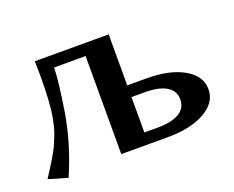

<svg xmlns="http://www.w3.org/2000/svg" viewBox="-85 -608 933 767"><g transform="rotate(-20 381.0 -225.0)"><path d="M318.8 -417H185.1Q183.1 -353.5 164.1 -235.8Q144 -111.8 88.9 17.1L7.8 -6.8Q12.2 -13.7 27.3 -37.4Q42.5 -61 46.9 -68.4Q51.3 -75.7 62.7 -95.7Q74.2 -115.7 78.9 -127.2Q83.5 -138.7 91.1 -157.2Q98.6 -175.8 103.3 -194.1Q107.9 -212.4 111.8 -232.9Q122.1 -292 122.1 -408.2Q122.1 -417 121.6 -439Q121.1 -460.9 121.1 -466.8H435.1V-250H516.1Q614.7 -250 674.8 -215.8Q734.9 -181.6 734.9 -125Q734.9 -68.4 674.8 -34.2Q614.7 0 516.1 0H318.8ZM435.1 -200.2V-49.8H491.2Q551.8 -49.8 583.5 -69.1Q615.2 -88.4 615.2 -125Q615.2 -161.6 583.5 -180.9Q551.8 -200.2 491.2 -200.2Z"/></g></svg>

Font: Resagokr
Style: Bold
Weight: 600
Designer: gluk
Foundry: gluk
Version: Version 0.95